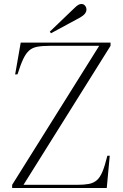

<svg xmlns="http://www.w3.org/2000/svg" viewBox="-20 -944 618 964"><path d="M41 0V-16L478 -714H233Q194 -714 168.5 -709.5Q143 -705 126.5 -690.5Q110 -676 96.5 -647.5Q83 -619 68 -571L56 -570L84 -730H535V-714L98 -16H366Q402 -16 426 -20.5Q450 -25 466.5 -39.5Q483 -54 495 -83.5Q507 -113 519 -162H531L516 0ZM236 -777 230 -785 352 -902Q366 -916 374 -920Q382 -924 389 -924Q400 -924 407 -915.5Q414 -907 414 -896Q414 -874 382 -856Z"/></svg>

Font: Display Extralight
Style: Regular
Weight: 200
Designer: Latin by Veronika Burian and Jose Scaglione. Greek by Irene Vlachou. Cyrillic by Vera Evstafieva.
Foundry: TypeTogether
Version: Version 3.002